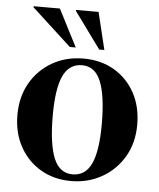

<svg xmlns="http://www.w3.org/2000/svg" viewBox="-53 -778 692 836"><g transform="rotate(5 293.0 -360.0)"><path d="M288 12Q213.5 12 155.5 -22Q97.5 -56 64.2 -116.2Q31 -176.5 31 -255Q31 -334.5 66 -395Q101 -455.5 161.2 -489.8Q221.5 -524 297 -524Q373 -524 431 -490Q489 -456 521.8 -396Q554.5 -336 554.5 -257Q554.5 -177.5 518.8 -116.8Q483 -56 422.5 -22Q362 12 288 12ZM292.5 -17.5Q348.5 -17.5 374.5 -73.2Q400.5 -129 400.5 -247Q400.5 -370 375.2 -432.2Q350 -494.5 293 -494.5Q236.5 -494.5 210.5 -438.8Q184.5 -383 184.5 -265Q184.5 -142 209.8 -79.8Q235 -17.5 292.5 -17.5ZM258.5 -569H232.5L60 -727.5V-732H175ZM383.5 -569H361L245.5 -727.5V-732H344Z"/></g></svg>

Font: Newsreader Display SemiBold
Style: Regular
Weight: 600
Designer: Hugues Gentile
Foundry: Production Type
Version: Version 1.001